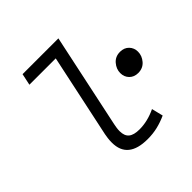

<svg xmlns="http://www.w3.org/2000/svg" viewBox="-187 -864 1031 1031"><g transform="rotate(-45 328.0 -349.0)"><path d="M361 12Q211 12 211 -111Q211 -128 213 -143.5Q215 -159 217 -169L318 -644H118L132 -710H404L290 -173Q288 -163 286 -150.5Q284 -138 284 -125Q284 -89 304 -72.5Q324 -56 367 -56Q428 -56 491 -86L507 -21Q472 -5 436.5 3.5Q401 12 361 12ZM576 -275Q545 -275 526 -294.5Q507 -314 507 -343Q507 -374 529 -399.5Q551 -425 587 -425Q618 -425 637 -405.5Q656 -386 656 -357Q656 -326 634 -300.5Q612 -275 576 -275Z"/></g></svg>

Font: Sometype Mono
Style: Italic
Weight: 400
Italic angle: -12°
Monospace: yes
Designer: Ryoichi Tsunekawa
Foundry: Dharma Type
Version: Version 1.000; ttfautohint (v1.8.3)